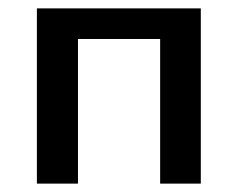

<svg xmlns="http://www.w3.org/2000/svg" viewBox="-20 -438 568 458"><path d="M459 -418V0H362V-345H166V0H68V-418Z"/></svg>

Font: EauTest Semibold
Style: Regular
Weight: 600
Designer: Christian Thalmann (Catharsis Fonts)
Version: Version 0.001;PS 000.001;hotconv 1.0.88;makeotf.lib2.5.64775